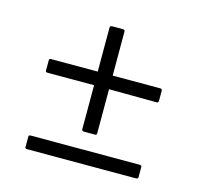

<svg xmlns="http://www.w3.org/2000/svg" viewBox="-70 -540 580 558"><g transform="rotate(15 220.0 -261.5)"><path d="M203 -149Q199 -149 197.5 -150.5Q196 -152 196 -155V-287H56Q52 -287 51 -288.5Q50 -290 50 -292V-322Q50 -326 51.5 -327Q53 -328 56 -328H196V-460Q196 -463 197.5 -464.5Q199 -466 203 -466H236Q238 -466 239.5 -464.5Q241 -463 241 -460V-328H385Q387 -328 388.5 -326.5Q390 -325 390 -322V-291Q390 -290 389 -288Q388 -286 384 -286L241 -287V-155Q241 -151 239.5 -150Q238 -149 236 -149ZM57 -57Q52 -57 51 -58.5Q50 -60 50 -63V-92Q50 -96 51.5 -97Q53 -98 57 -98H383Q386 -98 388 -97Q390 -96 390 -92V-62Q390 -60 388.5 -58.5Q387 -57 382 -57Z"/></g></svg>

Font: Glory Light
Style: Regular
Weight: 300
Version: Version 1.011